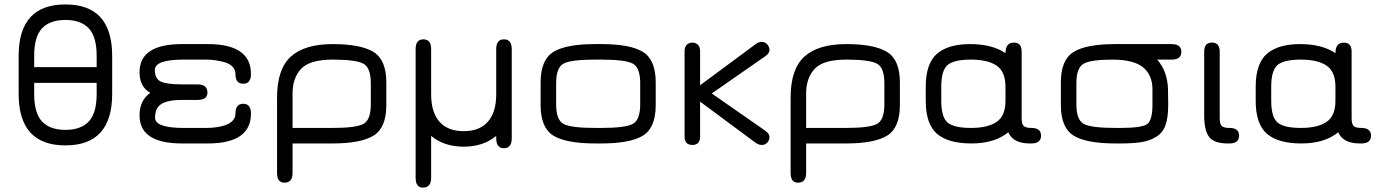

<svg xmlns="http://www.w3.org/2000/svg" viewBox="-20 -650 6263 870"><path d="M134.8 -396.5V-345.7H418V-396.5Q418 -483.4 382.3 -521.5Q346.7 -559.6 276.4 -559.6Q206.1 -559.6 170.4 -521.5Q134.8 -483.4 134.8 -396.5ZM64.5 -224.6V-396.5Q64.5 -629.9 276.4 -629.9Q488.3 -629.9 488.3 -396.5V-224.6Q488.3 8.8 276.4 8.8Q64.5 8.8 64.5 -224.6ZM418 -224.6V-274.4H134.8V-224.6Q134.8 -137.7 170.4 -99.6Q206.1 -61.5 276.4 -61.5Q346.7 -61.5 382.3 -99.6Q418 -137.7 418 -224.6Z M875 -197.3H807.6Q741.2 -197.3 711.9 -179.2Q682.6 -161.1 682.6 -117.2Q682.6 -70.3 811.5 -70.3H915Q952.1 -70.3 985.4 -78.1Q1046.9 -93.8 1046.9 -135.7Q1046.9 -179.7 1082 -179.7Q1117.2 -179.7 1117.2 -135.7Q1117.2 0 921.9 0H804.7Q612.3 0 612.3 -127Q612.3 -195.3 661.1 -229.5Q612.3 -255.9 612.3 -323.2Q612.3 -450.2 804.7 -450.2H921.9Q1117.2 -450.2 1117.2 -314.5Q1117.2 -270.5 1082 -270.5Q1046.9 -270.5 1046.9 -314.5Q1046.9 -335 1032.2 -349.1Q1017.6 -363.3 994.1 -369.1Q952.1 -379.9 915 -379.9H811.5Q681.6 -379.9 681.6 -333Q681.6 -293.9 708 -280.8Q734.4 -267.6 807.6 -267.6H875Q919.9 -267.6 919.9 -230.5Q919.9 -197.3 875 -197.3Z M1305.7 -226.6V-70.3H1487.3Q1592.8 -70.3 1626.5 -88.4Q1660.2 -106.4 1660.2 -176.8V-273.4Q1660.2 -343.8 1626 -361.8Q1591.8 -379.9 1487.8 -379.9Q1383.8 -379.9 1344.7 -338.4Q1305.7 -296.9 1305.7 -226.6ZM1730.5 -276.4V-173.8Q1730.5 -71.3 1672.9 -35.6Q1615.2 0 1487.3 0H1305.7V133.8Q1305.7 177.7 1268.6 177.7Q1235.4 177.7 1235.4 133.8V-208Q1235.4 -336.9 1297.9 -393.6Q1360.4 -450.2 1487.3 -450.2Q1614.3 -450.2 1672.4 -414.6Q1730.5 -378.9 1730.5 -276.4Z M2228.5 -427.7Q2228.5 -471.7 2263.7 -471.7Q2298.8 -471.7 2298.8 -427.7V-23.4Q2298.8 21.5 2263.7 21.5Q2228.5 21.5 2228.5 -23.4V-34.2Q2169.9 14.6 2081.1 14.6Q1992.2 14.6 1933.6 -34.2V155.3Q1933.6 200.2 1896.5 200.2Q1863.3 200.2 1863.3 155.3V-427.7Q1863.3 -471.7 1898.4 -471.7Q1933.6 -471.7 1933.6 -427.7V-222.7Q1933.6 -141.6 1971.2 -98.6Q2008.8 -55.7 2081.1 -55.7Q2153.3 -55.7 2190.9 -98.6Q2228.5 -141.6 2228.5 -222.7Z M2705.1 0H2676.8Q2544.9 0 2487.3 -35.6Q2429.7 -71.3 2429.7 -173.8V-276.4Q2429.7 -378.9 2487.3 -414.6Q2544.9 -450.2 2676.8 -450.2H2705.1Q2835.9 -450.2 2893.6 -414.6Q2951.2 -378.9 2951.2 -276.4V-173.8Q2951.2 -71.3 2893.6 -35.6Q2835.9 0 2705.1 0ZM2676.8 -70.3H2705.1Q2813.5 -70.3 2847.2 -88.4Q2880.9 -106.4 2880.9 -176.8V-273.4Q2880.9 -343.8 2847.2 -361.8Q2813.5 -379.9 2705.1 -379.9H2676.8Q2567.4 -379.9 2533.7 -361.8Q2500 -343.8 2500 -273.4V-176.8Q2500 -106.4 2533.7 -88.4Q2567.4 -70.3 2676.8 -70.3Z M3449.2 -56.6Q3466.8 -43 3466.8 -29.3Q3466.8 -15.6 3457 -4.4Q3447.3 6.8 3433.1 6.8Q3418.9 6.8 3405.3 -2L3152.3 -189.5V-31.2Q3152.3 6.8 3117.2 6.8Q3082 6.8 3082 -31.2V-418Q3082 -438.5 3092.8 -447.8Q3103.5 -457 3117.2 -457Q3130.9 -457 3141.6 -447.8Q3152.3 -438.5 3152.3 -418V-263.7L3404.3 -450.2Q3416 -460 3431.6 -460Q3447.3 -460 3457 -448.7Q3466.8 -437.5 3466.8 -423.3Q3466.8 -409.2 3448.2 -395.5L3205.1 -226.6Z M3632.8 -226.6V-70.3H3814.5Q3919.9 -70.3 3953.6 -88.4Q3987.3 -106.4 3987.3 -176.8V-273.4Q3987.3 -343.8 3953.1 -361.8Q3918.9 -379.9 3814.9 -379.9Q3710.9 -379.9 3671.9 -338.4Q3632.8 -296.9 3632.8 -226.6ZM4057.6 -276.4V-173.8Q4057.6 -71.3 4000 -35.6Q3942.4 0 3814.5 0H3632.8V133.8Q3632.8 177.7 3595.7 177.7Q3562.5 177.7 3562.5 133.8V-208Q3562.5 -336.9 3625 -393.6Q3687.5 -450.2 3814.5 -450.2Q3941.4 -450.2 3999.5 -414.6Q4057.6 -378.9 4057.6 -276.4Z M4653.3 0H4646.5Q4570.3 0 4548.8 -50.8Q4487.3 0 4381.8 0Q4276.4 0 4225.6 -43.9Q4174.8 -87.9 4174.8 -193.4V-256.8Q4174.8 -362.3 4225.6 -406.2Q4276.4 -450.2 4376 -450.2Q4475.6 -450.2 4536.1 -409.2Q4536.1 -457 4574.2 -457Q4609.4 -457 4609.4 -416V-115.2Q4609.4 -88.9 4618.2 -79.6Q4627 -70.3 4653.3 -70.3Q4697.3 -70.3 4697.3 -35.2Q4697.3 0 4653.3 0ZM4245.1 -256.8V-193.4Q4245.1 -119.1 4273.9 -94.7Q4302.7 -70.3 4379.4 -70.3Q4456.1 -70.3 4496.1 -97.7Q4536.1 -125 4536.1 -193.4V-256.8Q4536.1 -325.2 4496.1 -352.5Q4456.1 -379.9 4379.4 -379.9Q4302.7 -379.9 4273.9 -355.5Q4245.1 -331.1 4245.1 -256.8Z M5289.1 -450.2Q5333 -450.2 5333 -415Q5333 -379.9 5289.1 -379.9H5223.6Q5270.5 -327.1 5272.5 -244.1L5273.4 -172.9Q5273.4 -117.2 5261.2 -83Q5249 -48.8 5220.2 -30.8Q5191.4 -12.7 5154.3 -6.3Q5117.2 0 5055.7 0H5034.2Q4902.3 0 4844.7 -35.6Q4787.1 -71.3 4787.1 -173.8V-276.4Q4787.1 -378.9 4844.7 -414.6Q4902.3 -450.2 5034.2 -450.2ZM4857.4 -273.4V-176.8Q4857.4 -106.4 4891.1 -88.4Q4924.8 -70.3 5034.2 -70.3H5055.7Q5153.3 -70.3 5177.7 -87.4Q5202.1 -104.5 5202.1 -176.8V-244.1Q5202.1 -310.5 5159.2 -345.2Q5116.2 -379.9 5020.5 -379.9Q4924.8 -379.9 4891.1 -361.8Q4857.4 -343.8 4857.4 -273.4Z M5550.8 0H5543.9Q5481.4 0 5459 -29.3Q5436.5 -58.6 5436.5 -127V-416Q5436.5 -457 5471.7 -457Q5506.8 -457 5506.8 -416V-115.2Q5506.8 -88.9 5515.6 -79.6Q5524.4 -70.3 5550.8 -70.3Q5594.7 -70.3 5594.7 -35.2Q5594.7 0 5550.8 0Z M6148.4 0H6141.6Q6065.4 0 6043.9 -50.8Q5982.4 0 5877 0Q5771.5 0 5720.7 -43.9Q5669.9 -87.9 5669.9 -193.4V-256.8Q5669.9 -362.3 5720.7 -406.2Q5771.5 -450.2 5871.1 -450.2Q5970.7 -450.2 6031.2 -409.2Q6031.2 -457 6069.3 -457Q6104.5 -457 6104.5 -416V-115.2Q6104.5 -88.9 6113.3 -79.6Q6122.1 -70.3 6148.4 -70.3Q6192.4 -70.3 6192.4 -35.2Q6192.4 0 6148.4 0ZM5740.2 -256.8V-193.4Q5740.2 -119.1 5769 -94.7Q5797.9 -70.3 5874.5 -70.3Q5951.2 -70.3 5991.2 -97.7Q6031.2 -125 6031.2 -193.4V-256.8Q6031.2 -325.2 5991.2 -352.5Q5951.2 -379.9 5874.5 -379.9Q5797.9 -379.9 5769 -355.5Q5740.2 -331.1 5740.2 -256.8Z"/></svg>

Font: Jura
Style: DemiBold
Weight: 600
Version: Version 2.5